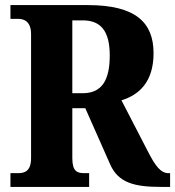

<svg xmlns="http://www.w3.org/2000/svg" viewBox="-20 -734 688 754"><path d="M21 0H330V-54H311C283 -54 264 -61 264 -113V-309H315L412 -90C444 -15 510 0 612 0H648V-54H642C612 -54 591 -80 561 -139L457 -340C525 -361 583 -411 583 -525C583 -644 515 -714 325 -714H21V-660H51C72 -660 102 -652 102 -600V-113C102 -61 76 -54 51 -54H21ZM305 -368H264V-654H305C376 -654 411 -612 411 -516C411 -419 380 -368 305 -368Z"/></svg>

Font: Noto Serif Myanmar Condensed ExtraBold
Style: Regular
Weight: 800
Width: 3
Designer: Ben Mitchell and the Monotype Design Team
Foundry: Monotype Imaging Inc.
Version: Version 2.106